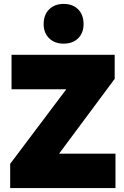

<svg xmlns="http://www.w3.org/2000/svg" viewBox="-20 -961 633 981"><path d="M379 -585 372 -505H39V-681H566V-558L221 -94L179 -176H570V0H32V-124ZM203 -838Q203 -885 231 -913Q259 -941 305 -941Q352 -941 379.5 -913Q407 -885 407 -838Q407 -793 379.5 -765.5Q352 -738 305 -738Q259 -738 231 -765.5Q203 -793 203 -838Z"/></svg>

Font: Gabarito Black
Style: Regular
Weight: 900
Designer: Leandro Assis / Alvaro Franca / Felipe Casaprima
Foundry: Naipe Foundry
Version: Version 1.000